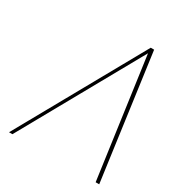

<svg xmlns="http://www.w3.org/2000/svg" viewBox="-166 -816 876 933"><g transform="rotate(30 272.0 -350.0)"><path d="M412 -670 505 0H525L429 -700H410L19 0H38Z"/></g></svg>

Font: Advent Pro Thin
Style: Italic
Weight: 250
Italic angle: -12°
Version: Version 3.000